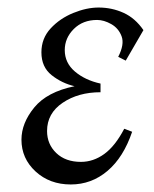

<svg xmlns="http://www.w3.org/2000/svg" viewBox="-20 -475 410 510"><path d="M168 15Q112 15 74.5 -19.5Q37 -54 37 -104Q37 -148 71 -189.5Q105 -231 178 -246Q144 -254 117 -275.5Q90 -297 90 -336Q90 -373 114.5 -399.5Q139 -426 174.5 -440.5Q210 -455 242 -455Q277 -455 308 -441Q339 -427 361 -395L314 -314L294 -324Q311 -357 303 -378.5Q295 -400 275.5 -411Q256 -422 238 -422Q200 -422 176 -398Q152 -374 152 -342Q152 -308 179 -285Q206 -262 247 -253V-230Q188 -230 146.5 -202Q105 -174 105 -127Q105 -92 129.5 -68.5Q154 -45 195 -45Q228 -45 257 -66Q286 -87 310 -133L331 -125Q308 -57 265.5 -21Q223 15 168 15Z"/></svg>

Font: Bona Nova SC
Style: Italic
Weight: 400
Italic angle: -4°
Designer: Mateusz Machalski
Foundry: Capitalics
Version: Version 4.001; ttfautohint (v1.8.4.7-5d5b)